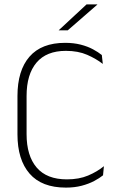

<svg xmlns="http://www.w3.org/2000/svg" viewBox="-20 -844 541 874"><path d="M280 10Q170 10 114.8 -53.5Q59.5 -117 59.5 -232.5V-407Q59.5 -523 114.2 -586Q169 -649 276.5 -649Q315.5 -649 347.5 -640.8Q379.5 -632.5 403.5 -619.5Q427.5 -606.5 443.5 -593.5L448 -553Q418 -576.5 376.8 -594.5Q335.5 -612.5 280 -612.5Q191.5 -612.5 146.2 -559Q101 -505.5 101 -407V-233.5Q101 -135 147 -81.2Q193 -27.5 284.5 -27.5Q340 -27.5 381.2 -45Q422.5 -62.5 453 -87.5L449 -46Q433 -33 408.5 -20Q384 -7 351.8 1.5Q319.5 10 280 10ZM374 -824H423V-823L288.5 -706H247.5V-706.5Z"/></svg>

Font: Anek Latin Medium ExtraLight
Style: Regular
Weight: 250
Version: Version 1.003